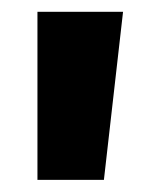

<svg xmlns="http://www.w3.org/2000/svg" viewBox="-20 -723 270 323"><path d="M43 -420.4V-703.1H187L154.8 -420.4Z"/></svg>

Font: Schibsted Grotesk ExtraBold
Style: Regular
Weight: 800
Designer: Bakken & Baeck AS, Henrik Kongsvoll
Foundry: Schibsted ASA
Version: Version 1.100; ttfautohint (v1.8.4.7-5d5b);gftools[0.9.25]